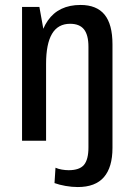

<svg xmlns="http://www.w3.org/2000/svg" viewBox="-20 -568 537 775"><path d="M294 187Q270 187 244.5 182.5Q219 178 200 171L204 109Q215 114 229.5 116.5Q244 119 257 119Q301 119 319 97.5Q337 76 337 27V-10H434V29Q434 107 399.5 147Q365 187 294 187ZM337 -379Q337 -427 319 -449.5Q301 -472 263 -472Q214 -472 190 -431.5Q166 -391 166 -310L129 -241V-296Q129 -422 173 -485Q217 -548 305 -548Q370 -548 402 -509Q434 -470 434 -389V0H337ZM69 -540H139L166 -390V0H69Z"/></svg>

Font: Pathway Extreme Condensed Medium
Style: Regular
Weight: 500
Width: 3
Version: Version 1.001;gftools[0.9.26]